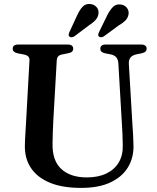

<svg xmlns="http://www.w3.org/2000/svg" viewBox="-20 -923 787 961"><path d="M590.5 -297 572.5 -604.5Q571.5 -624.5 562.2 -635.8Q553 -647 533 -651L507 -656Q492.5 -659.5 487.2 -665Q482 -670.5 482 -679.5Q482 -689 488.8 -694.5Q495.5 -700 508 -700H687.5Q700.5 -700 707.2 -694.5Q714 -689 714 -679.5Q714 -670.5 708.2 -665Q702.5 -659.5 688.5 -656L664.5 -651.5Q640.5 -646 632 -633.5Q623.5 -621 625 -601.5L643 -297Q645 -271.5 646.2 -247.2Q647.5 -223 648 -197Q650 -135 621 -86.5Q592 -38 533.2 -10.2Q474.5 17.5 385.5 17.5Q291.5 17.5 228.8 -8.8Q166 -35 134.5 -82.8Q103 -130.5 104.5 -195.5Q104.5 -208 105.5 -227.2Q106.5 -246.5 108 -270.5Q109.5 -294.5 111 -321.5L127.5 -619.5Q128.5 -633.5 120.8 -640.8Q113 -648 95.5 -651L69 -656Q43.5 -661.5 43.5 -679Q43.5 -689 50.2 -694.5Q57 -700 70 -700H320Q333 -700 339.8 -694.5Q346.5 -689 346.5 -679Q346.5 -670.5 340.8 -664.8Q335 -659 321 -656.5L294 -651Q278.5 -648.5 271.8 -641.5Q265 -634.5 264 -620L247 -322.5Q245 -287 244.2 -258Q243.5 -229 243 -205.5Q241 -119 287 -77Q333 -35 414.5 -35Q471.5 -35 512.2 -54.5Q553 -74 574.5 -110.2Q596 -146.5 594.5 -197Q594 -231.5 592.8 -254.5Q591.5 -277.5 590.5 -297ZM366.5 -847Q379 -874 393.8 -889.5Q408.5 -905 431.5 -903Q451.5 -901 463.2 -887.5Q475 -874 473 -856Q471 -837.5 459 -823.8Q447 -810 426.5 -797L352 -741Q346 -737 339.2 -736.5Q332.5 -736 328 -739.5Q323 -743.5 323.8 -749.2Q324.5 -755 327 -761.5ZM517 -847Q530.5 -873.5 545.8 -888.5Q561 -903.5 584 -900.5Q604 -898 615 -884Q626 -870 623.5 -852Q620.5 -833.5 607.8 -820.5Q595 -807.5 574 -795.5L499 -740.5Q493 -737 486.2 -736.5Q479.5 -736 475 -740Q470.5 -744.5 471.5 -750Q472.5 -755.5 475.5 -762Z"/></svg>

Font: Fraunces Medium
Style: Regular
Weight: 500
Version: Version 1.000;[b76b70a41]